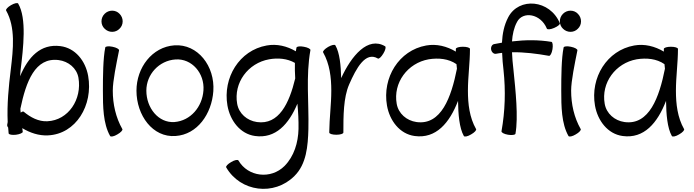

<svg xmlns="http://www.w3.org/2000/svg" viewBox="-20 -845 4422 1224"><path d="M19 -778C80 -670 64 -531 49 -404C35 -292 24 -179 29 -67C28 -61 27 -56 26 -50C25 -44 27 -38 32 -32C33 -20 34 -7 35 5C36 13 57 17 82 14C106 11 126 2 125 -5C124 -13 123 -21 122 -28C172 2 228 21 286 18C464 10 575 -174 542 -361C525 -457 460 -539 365 -551C238 -567 160 -482 108 -359C109 -371 110 -384 111 -396C129 -542 151 -728 96 -822C93 -829 72 -825 50 -812C29 -800 15 -784 19 -778ZM131 -133C127 -136 120 -133 112 -127C111 -135 110 -143 110 -152C146 -324 203 -481 354 -462C416 -454 469 -411 480 -350C504 -212 416 -78 282 -72C226 -69 174 -97 131 -133Z M762 -709C762 -727 755 -744 742 -757C730 -770 713 -777 695 -777C677 -777 660 -770 647 -757C634 -744 627 -727 627 -709C627 -691 634 -674 647 -662C660 -649 677 -642 695 -642C713 -642 730 -649 742 -662C755 -674 762 -691 762 -709ZM651 -542C637 -473 636 -359 636 -267C636 -167 637 -57 682 22C686 29 707 25 728 12C750 0 764 -16 760 -22C718 -96 699 -181 699 -267C699 -330 722 -439 739 -524C740 -532 722 -542 697 -547C673 -552 652 -550 651 -542Z M1099 22C1238 13 1330 -119 1340 -264C1351 -423 1241 -566 1092 -556C950 -546 850 -414 850 -267C850 -109 954 33 1099 22ZM913 -267C913 -371 994 -459 1099 -466C1203 -473 1285 -378 1277 -269C1270 -164 1195 -75 1092 -67C990 -60 913 -157 913 -267Z M1870 -541C1869 -533 1867 -526 1866 -518C1810 -551 1745 -567 1680 -555C1506 -524 1399 -350 1430 -172C1447 -76 1511 9 1606 22C1737 40 1821 -53 1876 -184C1881 -131 1884 -77 1883 -23C1881 64 1855 151 1794 213C1707 300 1561 283 1500 178C1496 171 1475 175 1454 188C1432 200 1418 216 1422 222C1513 379 1728 406 1857 277C1934 201 1943 86 1946 -22C1950 -190 1929 -359 1959 -526C1960 -533 1941 -543 1917 -547C1892 -552 1871 -549 1870 -541ZM1618 -67C1555 -76 1503 -121 1492 -183C1468 -317 1561 -443 1696 -467C1752 -477 1812 -472 1860 -444C1859 -412 1860 -378 1862 -345C1824 -187 1758 -47 1618 -67Z M2169 0C2169 -104 2169 -223 2206 -307C2251 -410 2310 -519 2389 -472C2396 -468 2411 -482 2424 -504C2437 -525 2442 -546 2435 -550C2325 -615 2220 -489 2155 -347C2153 -426 2146 -508 2118 -556C2114 -563 2093 -558 2072 -546C2050 -533 2036 -518 2040 -511C2082 -437 2092 -351 2092 -267C2092 -179 2080 -92 2079 -4C2079 -4 2079 -4 2079 -2C2079 -2 2079 -1 2079 0C2079 8 2099 14 2124 14C2149 14 2169 8 2169 0Z M3015 -22C2973 -96 2963 -182 2963 -267C2963 -356 2976 -444 2976 -533C2976 -541 2956 -547 2931 -547C2906 -547 2886 -541 2886 -533C2886 -528 2886 -522 2886 -516C2829 -550 2763 -567 2697 -555C2523 -524 2416 -350 2447 -172C2464 -76 2528 9 2623 22C2760 41 2846 -62 2900 -202C2901 -118 2908 -29 2937 22C2941 29 2962 25 2983 12C3005 0 3019 -16 3015 -22ZM2635 -67C2572 -76 2520 -121 2509 -183C2485 -317 2578 -443 2713 -467C2775 -477 2840 -471 2890 -436C2891 -426 2892 -417 2893 -407C2857 -226 2793 -45 2635 -67Z M3141 -502C3154 -505 3168 -506 3181 -508C3182 -471 3186 -433 3190 -397C3204 -267 3200 -136 3177 -8C3176 0 3194 10 3219 14C3243 18 3264 15 3266 8C3285 -99 3267 -266 3253 -403C3249 -439 3245 -476 3244 -512C3323 -513 3402 -503 3480 -489C3488 -488 3498 -506 3502 -531C3506 -555 3503 -576 3496 -578C3412 -592 3328 -591 3244 -581C3247 -625 3256 -668 3276 -705C3313 -776 3427 -758 3466 -663C3469 -655 3490 -657 3513 -667C3536 -677 3552 -690 3549 -697C3486 -848 3288 -865 3220 -735C3193 -684 3183 -629 3180 -573C3164 -570 3147 -567 3131 -564C3117 -562 3108 -546 3111 -529C3114 -512 3128 -500 3141 -502Z M3684 -709C3684 -727 3677 -744 3664 -757C3652 -770 3635 -777 3617 -777C3599 -777 3582 -770 3569 -757C3556 -744 3549 -727 3549 -709C3549 -691 3556 -674 3569 -662C3582 -649 3599 -642 3617 -642C3635 -642 3652 -649 3664 -662C3677 -674 3684 -691 3684 -709ZM3573 -542C3559 -473 3558 -359 3558 -267C3558 -167 3559 -57 3604 22C3608 29 3629 25 3650 12C3672 0 3686 -16 3682 -22C3640 -96 3621 -181 3621 -267C3621 -330 3644 -439 3661 -524C3662 -532 3644 -542 3619 -547C3595 -552 3574 -550 3573 -542Z M4341 -22C4299 -96 4289 -182 4289 -267C4289 -356 4302 -444 4302 -533C4302 -541 4282 -547 4257 -547C4232 -547 4212 -541 4212 -533C4212 -528 4212 -522 4212 -516C4155 -550 4089 -567 4023 -555C3849 -524 3742 -350 3773 -172C3790 -76 3854 9 3949 22C4086 41 4172 -62 4226 -202C4227 -118 4234 -29 4263 22C4267 29 4288 25 4309 12C4331 0 4345 -16 4341 -22ZM3961 -67C3898 -76 3846 -121 3835 -183C3811 -317 3904 -443 4039 -467C4101 -477 4166 -471 4216 -436C4217 -426 4218 -417 4219 -407C4183 -226 4119 -45 3961 -67Z"/></svg>

Font: Nupuram
Style: Regular
Weight: 400
Designer: Santhosh Thottingal (santhosh.thottingal@gmail.com)
Foundry: SMC
Version: Version 1.000